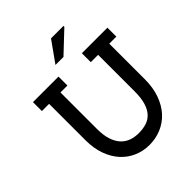

<svg xmlns="http://www.w3.org/2000/svg" viewBox="-258 -1111 1277 1277"><g transform="rotate(-45 380.5 -472.5)"><path d="M439.9 -955.1H557.1V-946.8L411.1 -809.1H335.9ZM55.2 -740.2H295.4V-656.2H230V-313Q230 -253.9 243.4 -212.6Q256.8 -171.4 280.5 -145.5Q304.2 -119.6 336.7 -107.9Q369.1 -96.2 407.2 -96.2Q446.8 -96.2 479.5 -106.4Q512.2 -116.7 535.4 -141.6Q558.6 -166.5 571.3 -208.3Q584 -250 584 -313V-656.2H515.1V-740.2H755.4V-656.2H689V-321.8Q689 -242.7 666.7 -180.9Q644.5 -119.1 606 -76.9Q567.4 -34.7 515.1 -12.5Q462.9 9.8 402.8 9.8Q344.2 9.8 293.2 -12.2Q242.2 -34.2 204.3 -75.7Q166.5 -117.2 144.8 -177.2Q123 -237.3 123 -313V-656.2H55.2Z"/></g></svg>

Font: Twentytwelve Slab
Style: TwentytwelveSlab
Weight: 400
Designer: Domenico Catapano
Version: Version 1.00 2012